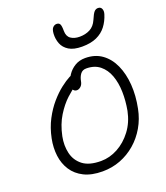

<svg xmlns="http://www.w3.org/2000/svg" viewBox="-174 -1102 1064 1230"><g transform="rotate(-20 358.0 -487.0)"><path d="M312 10Q237 10 186 -15.5Q135 -41 106.5 -85Q78 -129 71 -184.5Q64 -240 76 -300Q90 -369 119 -424Q148 -479 184 -520.5Q220 -562 255.5 -589.5Q291 -617 318 -631Q345 -645 355 -645Q361 -645 367.5 -643Q374 -641 378 -630Q387 -611 373 -595.5Q359 -580 336 -567Q308 -550 269 -514Q230 -478 195.5 -422.5Q161 -367 145 -290Q133 -230 145.5 -176.5Q158 -123 201 -89.5Q244 -56 325 -56Q384 -56 439.5 -86Q495 -116 536.5 -171Q578 -226 593 -300Q605 -365 603.5 -426.5Q602 -488 584 -537.5Q566 -587 529.5 -616.5Q493 -646 437 -646Q411 -646 397 -627Q383 -608 378 -580Q374 -558 361 -546.5Q348 -535 334 -535Q325 -535 317.5 -540Q310 -545 306.5 -555.5Q303 -566 306 -580Q313 -615 332.5 -644.5Q352 -674 382.5 -692.5Q413 -711 453 -711Q520 -711 567 -677Q614 -643 640.5 -584Q667 -525 672.5 -449.5Q678 -374 661 -290Q648 -224 616 -169Q584 -114 537.5 -74Q491 -34 434 -12Q377 10 312 10ZM462 -786Q405 -786 372.5 -806Q340 -826 327.5 -858Q315 -890 317 -926Q319 -956 330.5 -967.5Q342 -979 356 -979Q372 -979 378.5 -967.5Q385 -956 385 -921Q385 -884 408.5 -867.5Q432 -851 469 -851Q508 -851 539 -867Q570 -883 587 -922Q603 -960 614 -972Q625 -984 640 -984Q659 -984 665.5 -968Q672 -952 665 -931Q652 -889 627 -856Q602 -823 561.5 -804.5Q521 -786 462 -786Z"/></g></svg>

Font: Shantell Sans Light
Style: Italic
Weight: 300
Italic angle: -11°
Designer: Stephen Nixon, Anya Danilova, Shantell Martin
Foundry: Arrow Type
Version: Version 1.008;[ac192a2d6]